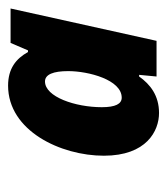

<svg xmlns="http://www.w3.org/2000/svg" viewBox="10 -770 404 463"><g transform="rotate(-90 211.5 -538.0)"><path d="M171 -356C213 -356 240 -377 259 -404H263L259 -362H345L423 -714H340L322 -672H318C302 -701 278 -720 237 -720C128 -720 68 -593 68 -489C68 -386 128 -356 171 -356ZM208 -446C193 -446 185 -461 185 -494C185 -558 210 -631 247 -631C264 -631 272 -611 272 -575C272 -526 251 -446 208 -446Z"/></g></svg>

Font: Noto Sans Condensed Black
Style: Italic
Weight: 900
Width: 3
Italic angle: -12°
Designer: Monotype Design Team
Foundry: Monotype Imaging Inc.
Version: Version 2.013